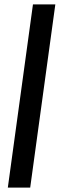

<svg xmlns="http://www.w3.org/2000/svg" viewBox="-20 -851 271 871"><path d="M15.5 0 129.5 -831H231L117 0Z"/></svg>

Font: Merriweather 48pt
Style: Italic
Weight: 400
Italic angle: -7.8°
Version: Version 2.101